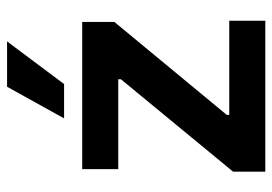

<svg xmlns="http://www.w3.org/2000/svg" viewBox="-136 -650 785 554"><g transform="rotate(-90 257.0 -372.5)"><path d="M471.2 -528.3H46.4V-424.3H305.7V-416.5L39.1 -92.8V0H474.6V-104H203.1V-111.3L471.2 -435.5ZM192.9 -580.6H292L415 -745.1H284.2Z"/></g></svg>

Font: Wand UI Pro Bold
Style: Regular
Weight: 700
Designer: Andreas Faust
Version: Version 1.003;FEAKit 1.0